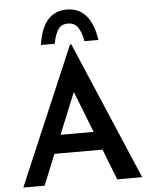

<svg xmlns="http://www.w3.org/2000/svg" viewBox="-62 -1000 822 1051"><g transform="rotate(-5 349.5 -475.0)"><path d="M23 0 346 -758H353L676 0H539L473 -169H209L140 0ZM251 -270H433L344 -497ZM344 -950Q410 -950 450 -904Q490 -858 503 -769H426Q419 -815 400 -844Q381 -873 344 -873Q306 -873 288.5 -844Q271 -815 263 -769H187Q213 -950 344 -950Z"/></g></svg>

Font: Reem Kufi Medium
Style: Regular
Weight: 500
Designer: Khaled Hosny
Version: Version 1.001